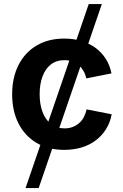

<svg xmlns="http://www.w3.org/2000/svg" viewBox="-20 -748 625 972"><path d="M109.4 204.1 429.2 -727.5H495.6L175.8 204.1ZM305.2 10.7Q224.6 10.7 165.3 -24.4Q106 -59.6 73.7 -123Q41.5 -186.5 41.5 -270.5Q41.5 -355 73.7 -418.7Q106 -482.4 165.3 -517.6Q224.6 -552.7 305.2 -552.7Q352.5 -552.7 392.6 -540.5Q432.6 -528.3 463.9 -505.4Q495.1 -482.4 515.6 -450Q536.1 -417.5 544.4 -376.5L417 -351.1Q412.1 -372.6 402.3 -389.4Q392.6 -406.2 378.7 -418.5Q364.7 -430.7 346.7 -437Q328.6 -443.4 306.6 -443.4Q264.6 -443.4 236.8 -421.1Q209 -398.9 194.8 -360.1Q180.7 -321.3 180.7 -271Q180.7 -221.2 194.8 -182.4Q209 -143.6 236.8 -120.8Q264.6 -98.1 306.6 -98.1Q329.1 -98.1 347.4 -105Q365.7 -111.8 380.1 -124.3Q394.5 -136.7 404.1 -154.5Q413.6 -172.4 418.5 -194.3L545.4 -169.4Q537.6 -127.4 516.8 -94.2Q496.1 -61 464.8 -37.4Q433.6 -13.7 393.1 -1.5Q352.5 10.7 305.2 10.7Z"/></svg>

Font: Inter
Style: 650
Weight: 650
Designer: Rasmus Andersson
Foundry: rsms
Version: Version 4.001;git-66647c0bb